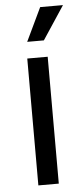

<svg xmlns="http://www.w3.org/2000/svg" viewBox="-54 -792 359 823"><g transform="rotate(-5 125.0 -380.5)"><path d="M77.1 0V-545.9H165V0ZM83 -617.2 151.4 -760.7H249.5L154.8 -617.2Z"/></g></svg>

Font: Adwaita Sans
Style: Regular
Weight: 400
Designer: Rasmus Andersson
Foundry: rsms
Version: Version 4.001;git-9221beed3